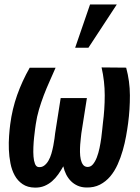

<svg xmlns="http://www.w3.org/2000/svg" viewBox="-20 -832 627 862"><path d="M229.5 -527.8Q216.3 -497.1 202.4 -466.3Q188.5 -435.5 176.5 -404.1Q164.6 -372.6 155 -340.3Q145.5 -308.1 140.6 -274.4Q139.6 -268.6 137.5 -252.4Q135.3 -236.3 133.1 -215.6Q130.9 -194.8 129.9 -171.6Q128.9 -148.4 130.4 -129.2Q131.8 -109.9 137 -96.7Q142.1 -83.5 152.3 -82Q167 -80.1 178.2 -88.4Q189.5 -96.7 197.5 -110.6Q205.6 -124.5 210.7 -142.1Q215.8 -159.7 219.2 -177.2Q222.7 -194.8 224.6 -209.7Q226.6 -224.6 227.5 -233.4L252.4 -391.6H370.1L345.2 -233.4Q344.7 -227.1 343 -213.6Q341.3 -200.2 340.1 -183.6Q338.9 -167 339.1 -149.2Q339.4 -131.3 342.5 -116.7Q345.7 -102.1 352.8 -92.5Q359.9 -83 372.6 -82.5Q386.7 -82 397 -94Q407.2 -106 414.6 -125Q421.9 -144 426.8 -167.2Q431.6 -190.4 434.6 -212.4Q437.5 -234.4 439.2 -252.2Q440.9 -270 441.9 -278.3Q450.2 -341.3 450.2 -404.1Q450.2 -466.8 436 -529.3L546.4 -528.3Q563 -467.3 563.2 -404.3Q563.5 -341.3 555.2 -278.8Q551.8 -252.9 546.1 -221.2Q540.5 -189.5 531.2 -157Q522 -124.5 508.3 -94Q494.6 -63.5 474.9 -40Q455.1 -16.6 428.5 -2.9Q401.9 10.7 367.2 9.8Q345.7 9.3 328.6 1.7Q311.5 -5.9 298.8 -18.6Q286.1 -31.2 277.3 -48.3Q268.6 -65.4 264.2 -85.4Q253.9 -66.9 241.5 -49.3Q229 -31.7 213.6 -18.3Q198.2 -4.9 179.2 2.9Q160.2 10.7 136.7 10.3Q103.5 9.8 81.3 -5.4Q59.1 -20.5 45.9 -44.7Q32.7 -68.8 26.9 -99.1Q21 -129.4 19.8 -160.6Q18.6 -191.9 20.8 -221.7Q22.9 -251.5 25.9 -273.9Q34.7 -342.3 57.1 -405.5Q79.6 -468.8 113.3 -527.8ZM384.3 -812H504.4L377 -617.7H317.4Z"/></svg>

Font: Roboto Mono Medium
Style: Italic
Weight: 500
Designer: Google
Version: Version 2.000985; 2015; ttfautohint (v1.3)